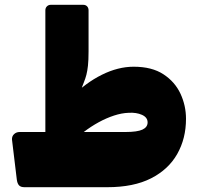

<svg xmlns="http://www.w3.org/2000/svg" viewBox="-20 -770 825 800"><path d="M82 10Q66 10 59 2Q52 -6 50 -22L30 -188Q29 -202 38.5 -211Q48 -220 62 -220H170Q216 -303 276.5 -364Q337 -425 404.5 -458.5Q472 -492 537 -492Q613 -492 661 -460.5Q709 -429 732 -379.5Q755 -330 755 -275Q755 -193 718.5 -128.5Q682 -64 609.5 -27Q537 10 427 10ZM329 -220H503Q552 -220 573.5 -230Q595 -240 595 -260Q595 -281 571.5 -291.5Q548 -302 516 -300Q487 -299 455 -288.5Q423 -278 391 -260.5Q359 -243 329 -220ZM169 -179V-727Q169 -737 175.5 -743.5Q182 -750 192 -750H326Q337 -750 343 -743.5Q349 -737 349 -727V-556Q349 -519 346.5 -496.5Q344 -474 340 -458.5Q336 -443 329.5 -427Q323 -411 315.5 -388.5Q308 -366 299 -329Z"/></svg>

Font: Rubik Black
Style: Regular
Weight: 900
Designer: Hubert and Fischer
Foundry: Hubert and Fischer
Version: Version 2.300;gftools[0.9.30]